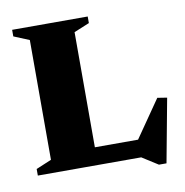

<svg xmlns="http://www.w3.org/2000/svg" viewBox="-81 -753 845 877"><g transform="rotate(-10 342.0 -314.5)"><path d="M621 47H586L512 0H210L211.5 -82H528L489 -49L631.5 -255L676 -248ZM311.5 -616V0H32.5V-30.5L104 -60.5V-616L32.5 -645.5V-676H383V-645.5Z"/></g></svg>

Font: Newsreader 16pt 16pt ExtraBold
Style: Regular
Weight: 800
Version: Version 1.003